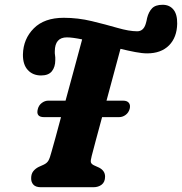

<svg xmlns="http://www.w3.org/2000/svg" viewBox="-20 -784 762 804"><path d="M138.5 -328Q142.5 -343.5 155.2 -353Q168 -362.5 182 -362.5H254.5Q273.5 -432 292.2 -501.2Q311 -570.5 324 -619Q305 -623 288.8 -625.2Q272.5 -627.5 260 -627.5Q210 -627.5 209.5 -569.5Q209 -560.5 210.5 -552.5Q212 -544.5 211.5 -532Q211.5 -504 197.5 -486Q183.5 -468 152 -468Q117.5 -468 96.5 -490.8Q75.5 -513.5 76 -556Q77.5 -621 121.5 -665.2Q165.5 -709.5 247 -709.5Q306.5 -709.5 364.5 -695.5Q422.5 -681.5 471.8 -667.2Q521 -653 554.5 -653Q580.5 -653 590 -683.5Q592.5 -691 593.5 -696.2Q594.5 -701.5 596 -708.5Q602.5 -734.5 616.8 -749.2Q631 -764 661 -764Q689.5 -764 706 -744.2Q722.5 -724.5 722 -685Q721 -627.5 687.8 -594Q654.5 -560.5 596 -560.5Q575.5 -560.5 546.5 -566Q517.5 -571.5 484.5 -579.5Q471.5 -531 456.2 -474.5Q441 -418 426 -362.5H495.5Q512.5 -362.5 519.8 -353Q527 -343.5 523 -328Q518.5 -312 506 -302.8Q493.5 -293.5 478.5 -293.5H407.5Q392.5 -239 381 -195.5Q369.5 -152 364 -131Q358.5 -110.5 360.8 -103.8Q363 -97 373 -92L395 -82Q420 -69 420 -44.5Q420 -22 406 -11Q392 0 371 0H151.5Q129.5 0 119.8 -10.8Q110 -21.5 110.5 -38Q110.5 -55.5 119.2 -66.8Q128 -78 142 -85L162 -94Q176.5 -100.5 182.8 -111.5Q189 -122.5 195.5 -147.5Q202 -170 212.5 -208.2Q223 -246.5 235.5 -293.5H164.5Q129 -293.5 138.5 -328Z"/></svg>

Font: Fraunces 144pt S100
Style: Bold Italic
Weight: 700
Italic angle: -16°
Version: Version 1.000; ttfautohint (v1.8.3)